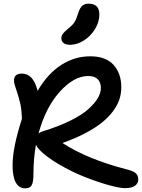

<svg xmlns="http://www.w3.org/2000/svg" viewBox="-20 -983 777 1051"><path d="M363.8 -737.8Q340.3 -737.8 328.1 -747.3Q315.9 -756.8 315.9 -773.9Q315.9 -787.6 324.2 -798.3Q332.5 -809.1 354 -827.1Q377.9 -845.7 388.7 -863.3Q399.4 -880.9 408.2 -912.1Q417.5 -940.9 430.9 -951.9Q444.3 -962.9 464.8 -962.9Q523.9 -962.9 523.9 -903.8Q523.9 -862.3 499.8 -823.2Q475.6 -784.2 438.5 -761Q401.4 -737.8 363.8 -737.8ZM119.1 47.9Q48.8 47.9 48.8 -79.1Q48.8 -174.3 100.1 -333Q98.6 -379.9 91.6 -413.6Q84.5 -447.3 64 -507.8Q51.3 -541.5 60.1 -560.8Q68.8 -580.1 99.1 -580.1Q130.4 -580.1 151.6 -557.9Q172.9 -535.6 186 -485.8Q240.7 -579.6 314.7 -627.2Q388.7 -674.8 474.1 -674.8Q559.1 -674.8 601.6 -627.9Q644 -581.1 644 -504.9Q644 -471.7 633.8 -439.9Q623.5 -408.2 599.6 -375.5Q575.7 -342.8 539.1 -313Q502.4 -283.2 447.3 -254.2Q392.1 -225.1 321.8 -200.2Q457 -112.3 668.9 -57.1Q707.5 -47.9 722.2 -35.6Q736.8 -23.4 736.8 -1Q736.8 21 718.8 33.9Q700.7 46.9 664.1 46.9Q634.3 46.9 573.2 29.8Q512.2 12.7 442.4 -14.9Q372.6 -42.5 302.2 -83.7Q231.9 -125 191.9 -167Q184.6 -175.3 176.8 -190.9Q163.1 -114.7 163.1 -32.2Q163.1 15.1 153.1 31.5Q143.1 47.9 119.1 47.9ZM462.9 -566.9Q384.8 -566.9 307.1 -480.7Q229.5 -394.5 190.9 -252Q199.2 -258.8 210.9 -263.2Q297.9 -289.6 362.8 -321.5Q427.7 -353.5 463.1 -385.3Q498.5 -417 515.4 -445.8Q532.2 -474.6 532.2 -501Q532.2 -530.8 515.4 -548.8Q498.5 -566.9 462.9 -566.9Z"/></svg>

Font: Shantell Sans Irregular Bouncy
Style: Regular
Weight: 500
Designer: Stephen Nixon, Anya Danilova, Shantell Martin
Foundry: Arrow Type
Version: Version 1.006;[9816181b4]